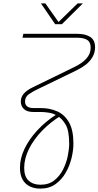

<svg xmlns="http://www.w3.org/2000/svg" viewBox="-20 -900 582 1135"><path d="M218 215Q183 215 155.5 201.5Q128 188 113 160.5Q98 133 98 91Q98 36 125 -20.5Q152 -77 201 -130Q250 -183 316 -225L340 -216Q278 -178 229 -127.5Q180 -77 151.5 -20Q123 37 123 93Q123 144 149.5 168Q176 192 219 192Q268 192 300.5 166.5Q333 141 352.5 102.5Q372 64 380.5 22.5Q389 -19 389 -50Q389 -127 368.5 -162.5Q348 -198 321 -214Q298 -229 271 -233.5Q244 -238 223 -238H177Q140 -238 121.5 -255.5Q103 -273 103 -299Q103 -327 121.5 -347.5Q140 -368 176 -385L420 -504Q464 -525 490 -553Q516 -581 516 -618Q516 -651 495.5 -664Q475 -677 435 -677H113L118 -700H438Q485 -700 513.5 -681.5Q542 -663 542 -621Q542 -589 527 -563Q512 -537 487.5 -518Q463 -499 432 -484L197 -370Q172 -358 150 -342.5Q128 -327 128 -300Q128 -261 180 -261H224Q274 -261 317.5 -242Q361 -223 387.5 -177.5Q414 -132 414 -51Q414 -12 403 34Q392 80 368.5 121Q345 162 308 188.5Q271 215 218 215ZM306 -757 222 -880H248L326 -770L439 -880H470L346 -757Z"/></svg>

Font: MuseoModerno Thin Thin
Style: Italic
Weight: 250
Italic angle: -9°
Version: Version 1.003